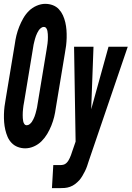

<svg xmlns="http://www.w3.org/2000/svg" viewBox="-37 -763 684 998"><path d="M94 8Q74 8 55.5 1Q37 -6 23.5 -20Q10 -34 2.5 -51.5Q-5 -69 -9.5 -88.5Q-14 -108 -15.5 -128Q-17 -148 -16.5 -168.5Q-16 -189 -13.5 -209.5Q-11 -230 -7 -251L40 -534Q43 -557 48.5 -579.5Q54 -602 63 -624.5Q72 -647 84 -668Q96 -689 113 -706Q130 -723 153 -733Q176 -743 198 -743Q219 -743 237.5 -736Q256 -729 269 -715Q282 -701 290 -683.5Q298 -666 302.5 -646.5Q307 -627 308.5 -607Q310 -587 309.5 -566.5Q309 -546 306.5 -525.5Q304 -505 300 -484L253 -201Q250 -178 244.5 -155.5Q239 -133 230 -110.5Q221 -88 208.5 -67Q196 -46 179 -29Q162 -12 139.5 -2Q117 8 94 8ZM102 -112Q110 -112 117 -117.5Q124 -123 128.5 -129.5Q133 -136 136.5 -143.5Q140 -151 143 -158.5Q146 -166 148 -174Q150 -182 152 -189.5Q154 -197 155.5 -204.5Q157 -212 158 -220L205 -504Q206 -512 207.5 -520.5Q209 -529 210 -537Q211 -545 211.5 -553.5Q212 -562 212 -570Q212 -578 211.5 -586Q211 -594 209.5 -602Q208 -610 203.5 -616.5Q199 -623 190 -623Q183 -623 176 -617.5Q169 -612 164.5 -605.5Q160 -599 156.5 -591.5Q153 -584 150 -576.5Q147 -569 145 -561Q143 -553 141 -545.5Q139 -538 137.5 -530.5Q136 -523 135 -515L88 -231Q86 -223 85 -214.5Q84 -206 83 -198Q82 -190 81.5 -181.5Q81 -173 81 -165Q81 -157 81.5 -149Q82 -141 83.5 -133Q85 -125 89.5 -118.5Q94 -112 102 -112ZM233 215 240 95H278Q285 95 293 93Q301 91 307.5 85Q314 79 318 72.5Q322 66 325.5 58.5Q329 51 332 43Q335 35 337 28L356 -27L348 -520H449L437 -195L527 -520H627L424 75Q420 88 415.5 101Q411 114 405 126Q399 138 392 150Q385 162 376 173Q365 185 353 194Q341 203 327 208Q313 213 299 214Q285 215 271 215Z"/></svg>

Font: Iosevka SS04 Heavy Extended
Style: Italic
Weight: 900
Width: 7
Italic angle: -9°
Monospace: yes
Designer: Belleve Invis
Foundry: Belleve Invis
Version: Version 19.0.0; ttfautohint (v1.8.4)